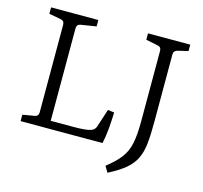

<svg xmlns="http://www.w3.org/2000/svg" viewBox="-102 -681 979 926"><g transform="rotate(15 387.5 -218.0)"><path d="M435 -161 467 -157Q466 -120 462.5 -78Q459 -36 451 0H42V-32L101 -42Q120 -45 120 -65V-501Q120 -522 101 -525L42 -536V-568H278V-536L202 -524Q182 -521 182 -501V-39H299Q326 -39 348 -41Q370 -43 384 -48Q399 -54 405 -69ZM686 -524Q666 -519 666 -501V-163Q666 -100 661.5 -56Q657 -12 641.5 20.5Q626 53 595 79Q564 105 511 132L493 102Q538 67 562 35.5Q586 4 595 -38.5Q604 -81 604 -149V-501Q604 -521 585 -524L526 -536V-568H737V-536Z"/></g></svg>

Font: Yrsa Light
Style: Regular
Weight: 300
Designer: Anna Giedrys (Yrsa+Rasa design), David Brezina (Yrsa art-direction, Rasa art-direction, design)
Foundry: Rosetta Type Foundry
Version: Version 2.004